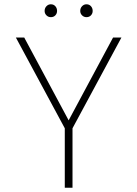

<svg xmlns="http://www.w3.org/2000/svg" viewBox="-20 -875 640 895"><path d="M282 -277 54 -700H93L300 -314L507 -700H546L318 -277V0H282ZM188 -824Q188 -837 196.5 -846Q205 -855 217 -855Q230 -855 238 -846Q246 -837 246 -824Q246 -812 238 -803.5Q230 -795 217 -795Q205 -795 196.5 -803.5Q188 -812 188 -824ZM354 -824Q354 -837 362.5 -846Q371 -855 383 -855Q396 -855 404 -846Q412 -837 412 -824Q412 -812 404 -803.5Q396 -795 383 -795Q371 -795 362.5 -803.5Q354 -812 354 -824Z"/></svg>

Font: Overpass Thin
Style: Regular
Weight: 100
Designer: Delve Withrington, Thomas Jockin
Foundry: Delve Fonts
Version: Version 3.000;DELV;Overpass